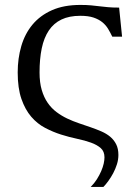

<svg xmlns="http://www.w3.org/2000/svg" viewBox="-20 -549 560 768"><path d="M453.6 70.8Q453.6 89.4 447.8 107.9Q441.9 126.5 432.9 143.6Q423.8 160.6 413.3 175Q402.8 189.5 393.6 198.7H342.8Q357.4 184.1 367.7 167.7Q377.9 151.4 384.8 135.5Q391.6 119.6 394.8 105.5Q397.9 91.3 397.9 80.6Q397.9 56.6 383.1 43.5Q368.2 30.3 343.8 21.5Q319.3 12.7 288.1 6.1Q256.8 -0.5 224.4 -10.7Q191.9 -21 160.6 -37.4Q129.4 -53.7 105 -82Q80.6 -110.4 65.7 -153.3Q50.8 -196.3 50.8 -259.3Q50.8 -315.4 65.2 -364.7Q79.6 -414.1 110.1 -450.7Q140.6 -487.3 188 -508.3Q235.4 -529.3 301.3 -529.3Q326.7 -529.3 344.2 -527.6Q361.8 -525.9 377.9 -523.9Q394 -522 412.1 -520.3Q430.2 -518.6 456.5 -518.6L468.3 -402.3H429.2Q421.4 -418.5 412.4 -433.6Q403.3 -448.7 389.2 -460.2Q375 -471.7 354 -478.8Q333 -485.8 301.3 -485.8Q256.8 -485.8 225.8 -470.9Q194.8 -456.1 175.3 -427Q155.8 -397.9 147 -355.7Q138.2 -313.5 138.2 -259.3Q138.2 -218.8 147 -189Q155.8 -159.2 170.9 -137.5Q186 -115.7 206.3 -100.6Q226.6 -85.4 249.3 -74.7Q272 -64 295.9 -55.9Q319.8 -47.9 342.5 -40Q365.2 -32.2 385.5 -23.4Q405.8 -14.6 420.9 -2Q436 10.7 444.8 28.3Q453.6 45.9 453.6 70.8Z"/></svg>

Font: Arian AMU Serif
Style: Regular
Weight: 400
Designer: Ruben Hakobyan (Tarumian)
Foundry: Ruben Hakobyan (Tarumian)
Version: Version 1.002